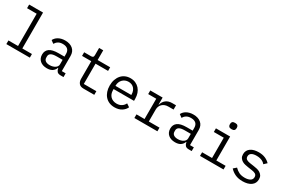

<svg xmlns="http://www.w3.org/2000/svg" viewBox="104 -1924 4592 3113"><g transform="rotate(30 2400.0 -368.0)"><path d="M80 -68H260V-672H80V-740H340V-68H520V0H80Z M1095 0Q1048 0 1028 -24Q1008 -48 1003 -84H998Q981 -39 943.5 -13.5Q906 12 843 12Q762 12 714 -30Q666 -72 666 -145Q666 -217 718.5 -256Q771 -295 888 -295H998V-346Q998 -403 966 -431.5Q934 -460 875 -460Q823 -460 790 -439.5Q757 -419 737 -384L683 -424Q693 -444 710 -463Q727 -482 752 -496.5Q777 -511 809 -519.5Q841 -528 880 -528Q971 -528 1024.5 -482Q1078 -436 1078 -354V-70H1150V0ZM998 -150V-235H888Q816 -235 783 -215Q750 -195 750 -157V-136Q750 -96 778.5 -75.5Q807 -55 857 -55Q888 -55 913.5 -62.5Q939 -70 958 -82.5Q977 -95 987.5 -112.5Q998 -130 998 -150Z M1525 0Q1466 0 1438.5 -33Q1411 -66 1411 -118V-448H1239V-516H1367Q1393 -516 1403.5 -526.5Q1414 -537 1414 -563V-698H1491V-516H1726V-448H1491V-68H1726V0Z M1867 -257Q1867 -319 1884.5 -369Q1902 -419 1933 -454.5Q1964 -490 2007.5 -509Q2051 -528 2104 -528Q2156 -528 2198.5 -509Q2241 -490 2271 -456.5Q2301 -423 2317 -377Q2333 -331 2333 -276V-238H1951V-214Q1951 -180 1962 -151Q1973 -122 1993.5 -101Q2014 -80 2043.5 -68.5Q2073 -57 2109 -57Q2161 -57 2199 -81Q2237 -105 2257 -147L2316 -107Q2293 -55 2239.5 -21.5Q2186 12 2109 12Q2053 12 2008.5 -7Q1964 -26 1932.5 -61.5Q1901 -97 1884 -146.5Q1867 -196 1867 -257ZM1951 -305V-298H2247V-309Q2247 -343 2236.5 -371Q2226 -399 2207.5 -419.5Q2189 -440 2162.5 -451Q2136 -462 2104 -462Q2071 -462 2043 -450Q2015 -438 1994.5 -417Q1974 -396 1962.5 -367.5Q1951 -339 1951 -305Z M2477 -68H2628V-448H2477V-516H2708V-386H2713Q2729 -447 2773.5 -481.5Q2818 -516 2887 -516H2959V-436H2862Q2793 -436 2750.5 -396Q2708 -356 2708 -291V-68H2908V0H2477Z M3495 0Q3448 0 3428 -24Q3408 -48 3403 -84H3398Q3381 -39 3343.5 -13.5Q3306 12 3243 12Q3162 12 3114 -30Q3066 -72 3066 -145Q3066 -217 3118.5 -256Q3171 -295 3288 -295H3398V-346Q3398 -403 3366 -431.5Q3334 -460 3275 -460Q3223 -460 3190 -439.5Q3157 -419 3137 -384L3083 -424Q3093 -444 3110 -463Q3127 -482 3152 -496.5Q3177 -511 3209 -519.5Q3241 -528 3280 -528Q3371 -528 3424.5 -482Q3478 -436 3478 -354V-70H3550V0ZM3398 -150V-235H3288Q3216 -235 3183 -215Q3150 -195 3150 -157V-136Q3150 -96 3178.5 -75.5Q3207 -55 3257 -55Q3288 -55 3313.5 -62.5Q3339 -70 3358 -82.5Q3377 -95 3387.5 -112.5Q3398 -130 3398 -150Z M3869 -681V-697Q3869 -719 3883 -733.5Q3897 -748 3932 -748Q3967 -748 3981 -733.5Q3995 -719 3995 -697V-681Q3995 -659 3981 -644.5Q3967 -630 3932 -630Q3897 -630 3883 -644.5Q3869 -659 3869 -681ZM3706 -68H3892V-448H3706V-516H3972V-68H4146V0H3706Z M4267 -89 4321 -136Q4358 -97 4402 -76Q4446 -55 4508 -55Q4568 -55 4606.5 -76.5Q4645 -98 4645 -144Q4645 -164 4637.5 -177.5Q4630 -191 4617 -199Q4604 -207 4588 -211.5Q4572 -216 4554 -219L4473 -231Q4446 -235 4414.5 -242Q4383 -249 4357 -264.5Q4331 -280 4313.5 -306Q4296 -332 4296 -374Q4296 -413 4311.5 -441.5Q4327 -470 4355 -489.5Q4383 -509 4421 -518.5Q4459 -528 4504 -528Q4574 -528 4625.5 -506Q4677 -484 4714 -445L4662 -396Q4653 -407 4639.5 -418.5Q4626 -430 4606.5 -439.5Q4587 -449 4561 -455Q4535 -461 4501 -461Q4440 -461 4407.5 -440Q4375 -419 4375 -379Q4375 -359 4382.5 -345.5Q4390 -332 4403 -324Q4416 -316 4432.5 -311.5Q4449 -307 4466 -304L4547 -292Q4575 -288 4606 -281Q4637 -274 4663 -258.5Q4689 -243 4706.5 -217Q4724 -191 4724 -149Q4724 -72 4664.5 -30Q4605 12 4506 12Q4425 12 4366.5 -15.5Q4308 -43 4267 -89Z"/></g></svg>

Font: IBM Plaex Mono
Style: Regular
Weight: 400
Designer: Mike Abbink, Paul van der Laan, Pieter van Rosmalen
Foundry: Bold Monday
Version: Version 2.003